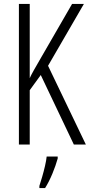

<svg xmlns="http://www.w3.org/2000/svg" viewBox="-20 -800 456 975"><path d="M416 -66H355L187 -419L131 -342V-66H76V-780H131V-403Q137 -417 151 -442Q165 -467 186 -503L346 -780H406L224 -466ZM273 5Q263 41 246 82Q229 123 209 155H180V144Q186 126 194 98.5Q202 71 208.5 43Q215 15 217 -5H273Z"/></svg>

Font: Noto Sans Malayalam UI ExtraCondensed Light
Style: Regular
Weight: 300
Width: 2
Designer: Jelle Bosma - Monotype Design Team
Foundry: Monotype Imaging Inc.
Version: Version 2.104; ttfautohint (v1.8.4.7-5d5b)